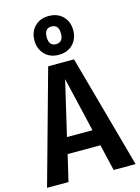

<svg xmlns="http://www.w3.org/2000/svg" viewBox="-145 -1055 824 1133"><g transform="rotate(-15 267.5 -488.5)"><path d="M268 -740Q215 -740 182.5 -773.5Q150 -807 150 -859Q150 -911 182.5 -944Q215 -977 268 -977Q322 -977 354.5 -944Q387 -911 387 -859Q387 -807 354.5 -773.5Q322 -740 268 -740ZM268 -913Q225 -913 225 -859Q225 -805 268 -805Q312 -805 312 -859Q312 -913 268 -913ZM404 0 366 -161H166L128 0H-3L189 -691H347L538 0ZM188 -259H344L266 -592Z"/></g></svg>

Font: Fira Sans Condensed Medium
Style: Regular
Weight: 500
Width: 3
Designer: Carrois Corporate & Edenspiekermann AG
Foundry: Carrois Corporate GbR & Edenspiekermann AG
Version: Version 4.203;PS 004.203;hotconv 1.0.88;makeotf.lib2.5.64775